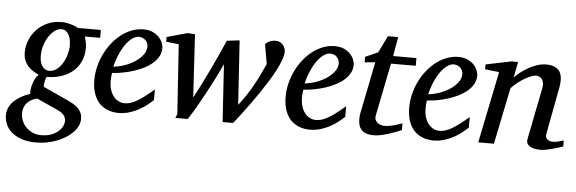

<svg xmlns="http://www.w3.org/2000/svg" viewBox="-82 -743 3406 1136"><g transform="rotate(5 1621.5 -175.0)"><path d="M320.8 87.9Q320.8 69.8 310.1 54.7Q299.3 39.6 270 25.9L145 -30.8Q121.1 -24.9 105.2 -14.6Q89.4 -4.4 80.1 8.5Q70.8 21.5 66.9 36.1Q63 50.8 63 65.9Q63 83 70.3 103.5Q77.6 124 93 141.6Q108.4 159.2 131.8 171.1Q155.3 183.1 187 183.1Q223.1 183.1 248.5 172.9Q273.9 162.6 290 147.9Q306.2 133.3 313.5 116.9Q320.8 100.6 320.8 87.9ZM310.1 -358.9Q310.1 -377.4 306.6 -394.3Q303.2 -411.1 296.1 -424.1Q289.1 -437 278.1 -444.6Q267.1 -452.1 252 -452.1Q233.9 -452.1 214.8 -439Q195.8 -425.8 179.9 -402.8Q164.1 -379.9 154.1 -349.1Q144 -318.4 144 -283.2Q144 -265.1 147.9 -249.8Q151.9 -234.4 159.4 -223.4Q167 -212.4 177.5 -206.3Q188 -200.2 201.2 -200.2Q226.1 -200.2 246.3 -216.1Q266.6 -231.9 280.8 -255.9Q294.9 -279.8 302.5 -307.6Q310.1 -335.4 310.1 -358.9ZM393.1 -420.9Q397.5 -409.7 401.6 -392.1Q405.8 -374.5 405.8 -354Q405.8 -306.2 388.2 -270.5Q370.6 -234.9 340.8 -210.9Q311 -187 271.7 -175Q232.4 -163.1 189 -163.1Q185.5 -155.8 183.1 -147Q180.7 -138.2 179.2 -129.6Q177.7 -121.1 177.2 -114Q176.8 -106.9 178.2 -103L312 -42Q335 -31.7 353.8 -21.2Q372.6 -10.7 386 1.7Q399.4 14.2 406.7 30Q414.1 45.9 414.1 67.9Q414.1 89.4 404.1 109.6Q394 129.9 376.7 147.7Q359.4 165.5 335.2 180.7Q311 195.8 283 206.5Q254.9 217.3 223.9 223.1Q192.9 229 161.1 229Q111.8 229 75.7 216.8Q39.6 204.6 15.9 184.6Q-7.8 164.6 -19.3 138.2Q-30.8 111.8 -30.8 83Q-30.8 57.6 -20.3 36.1Q-9.8 14.6 8.3 -2.4Q26.4 -19.5 50.5 -32.7Q74.7 -45.9 102.1 -55.2Q99.6 -66.9 101.8 -82.8Q104 -98.6 109.1 -115Q114.3 -131.3 122.6 -146.5Q130.9 -161.6 141.1 -171.9Q121.1 -180.7 104 -192.1Q86.9 -203.6 74.5 -218.5Q62 -233.4 54.9 -252.7Q47.9 -272 47.9 -295.9Q47.9 -332.5 61.5 -367.9Q75.2 -403.3 101.3 -431.4Q127.4 -459.5 164.8 -476.8Q202.1 -494.1 250 -494.1Q268.1 -494.1 283.9 -491Q299.8 -487.8 312.7 -483.6Q325.7 -479.5 335.2 -475.1Q344.7 -470.7 349.1 -467.8H484.9V-420.9Z M768.1 -394Q768.1 -403.8 764.2 -413.3Q760.3 -422.9 753.4 -430.2Q746.6 -437.5 736.3 -442.1Q726.1 -446.8 713.9 -446.8Q697.3 -446.8 682.1 -438Q667 -429.2 653.1 -414.6Q639.2 -399.9 627.2 -380.9Q615.2 -361.8 605.7 -340.8Q596.2 -319.8 588.9 -298.3Q581.5 -276.9 577.1 -257.8Q608.9 -260.7 642.8 -272.5Q676.8 -284.2 704.6 -302.5Q732.4 -320.8 750.2 -344.2Q768.1 -367.7 768.1 -394ZM856.9 -393.1Q856.9 -365.7 844.2 -342.8Q831.5 -319.8 809.8 -301.3Q788.1 -282.7 759.5 -268.3Q731 -253.9 699.5 -243.9Q668 -233.9 635.3 -227.8Q602.5 -221.7 572.8 -220.2Q571.3 -210.4 570.1 -196.8Q568.8 -183.1 568.8 -173.8Q568.8 -146.5 575.4 -123.5Q582 -100.6 594.5 -83.7Q606.9 -66.9 624.5 -57.4Q642.1 -47.9 664.1 -47.9Q697.8 -47.9 738.3 -72.3Q778.8 -96.7 834 -145V-82Q819.8 -68.4 799.3 -52Q778.8 -35.6 752.7 -21.2Q726.6 -6.8 695.8 2.7Q665 12.2 630.9 12.2Q615.7 12.2 597.9 9.3Q580.1 6.3 562.5 -1.2Q544.9 -8.8 528.6 -22Q512.2 -35.2 499.8 -55.4Q487.3 -75.7 479.7 -103.8Q472.2 -131.8 472.2 -169.9Q472.2 -209.5 481.7 -248.8Q491.2 -288.1 508.5 -324Q525.9 -359.9 550.3 -390.9Q574.7 -421.9 604 -444.6Q633.3 -467.3 666.7 -480.2Q700.2 -493.2 735.8 -493.2Q770.5 -493.2 793.7 -481.7Q816.9 -470.2 831.1 -454.1Q845.2 -438 851.1 -420.9Q856.9 -403.8 856.9 -393.1Z M1580.1 -435.1Q1580.1 -414.1 1569.3 -384.8Q1558.6 -355.5 1541 -321.5Q1523.4 -287.6 1500.5 -251Q1477.5 -214.4 1453.4 -178.7Q1429.2 -143.1 1405.5 -110.6Q1381.8 -78.1 1362.3 -52.2Q1342.8 -26.4 1329.3 -9.3Q1315.9 7.8 1312 12.2H1250L1228 -329.1Q1206.1 -281.7 1182.1 -234.6Q1158.2 -187.5 1134.3 -143.6Q1110.4 -99.6 1087.2 -59.8Q1064 -20 1043 12.2H969.2L979 -11.2L951.2 -423.8L876 -432.1V-460L997.1 -494.1L1042 -491.2L1064 -117.2Q1083.5 -152.8 1105 -195.8Q1126.5 -238.8 1148.4 -284.4Q1170.4 -330.1 1191.9 -377.2Q1213.4 -424.3 1232.9 -469.2L1308.1 -478L1333 -97.2Q1379.4 -156.7 1414.6 -219.7Q1449.7 -282.7 1480 -352.1L1460 -469.2Q1461.9 -471.2 1466.6 -475.3Q1471.2 -479.5 1479 -483.6Q1486.8 -487.8 1497.1 -491Q1507.3 -494.1 1520 -494.1Q1538.1 -494.1 1549.6 -487.1Q1561 -480 1567.9 -470.5Q1574.7 -460.9 1577.4 -450.9Q1580.1 -440.9 1580.1 -435.1Z M1904.3 -394Q1904.3 -403.8 1900.4 -413.3Q1896.5 -422.9 1889.6 -430.2Q1882.8 -437.5 1872.6 -442.1Q1862.3 -446.8 1850.1 -446.8Q1833.5 -446.8 1818.4 -438Q1803.2 -429.2 1789.3 -414.6Q1775.4 -399.9 1763.4 -380.9Q1751.5 -361.8 1741.9 -340.8Q1732.4 -319.8 1725.1 -298.3Q1717.8 -276.9 1713.4 -257.8Q1745.1 -260.7 1779.1 -272.5Q1813 -284.2 1840.8 -302.5Q1868.7 -320.8 1886.5 -344.2Q1904.3 -367.7 1904.3 -394ZM1993.2 -393.1Q1993.2 -365.7 1980.5 -342.8Q1967.8 -319.8 1946 -301.3Q1924.3 -282.7 1895.8 -268.3Q1867.2 -253.9 1835.7 -243.9Q1804.2 -233.9 1771.5 -227.8Q1738.8 -221.7 1709 -220.2Q1707.5 -210.4 1706.3 -196.8Q1705.1 -183.1 1705.1 -173.8Q1705.1 -146.5 1711.7 -123.5Q1718.3 -100.6 1730.7 -83.7Q1743.2 -66.9 1760.7 -57.4Q1778.3 -47.9 1800.3 -47.9Q1834 -47.9 1874.5 -72.3Q1915 -96.7 1970.2 -145V-82Q1956.1 -68.4 1935.5 -52Q1915 -35.6 1888.9 -21.2Q1862.8 -6.8 1832 2.7Q1801.3 12.2 1767.1 12.2Q1752 12.2 1734.1 9.3Q1716.3 6.3 1698.7 -1.2Q1681.2 -8.8 1664.8 -22Q1648.4 -35.2 1636 -55.4Q1623.5 -75.7 1616 -103.8Q1608.4 -131.8 1608.4 -169.9Q1608.4 -209.5 1617.9 -248.8Q1627.4 -288.1 1644.8 -324Q1662.1 -359.9 1686.5 -390.9Q1710.9 -421.9 1740.2 -444.6Q1769.5 -467.3 1803 -480.2Q1836.4 -493.2 1872.1 -493.2Q1906.7 -493.2 1929.9 -481.7Q1953.1 -470.2 1967.3 -454.1Q1981.4 -438 1987.3 -420.9Q1993.2 -403.8 1993.2 -393.1Z M2212.4 -418.9 2149.4 -105Q2146.5 -91.8 2150.4 -81.3Q2154.3 -70.8 2162.8 -63.7Q2171.4 -56.6 2182.9 -52.7Q2194.3 -48.8 2207 -48.8Q2221.2 -48.8 2236.3 -51.5Q2251.5 -54.2 2265.4 -58.1Q2279.3 -62 2291.3 -66.2Q2303.2 -70.3 2311 -73.2V-33.2Q2304.7 -30.3 2286.6 -22.9Q2268.6 -15.6 2245.1 -7.8Q2221.7 0 2195.8 6.1Q2169.9 12.2 2148.4 12.2Q2121.1 12.2 2103 5.6Q2085 -1 2074.2 -12.5Q2063.5 -23.9 2058.8 -39.8Q2054.2 -55.7 2054.2 -74.2Q2054.2 -84 2054.9 -94.2Q2055.7 -104.5 2058.1 -115.2L2119.1 -418.9L2056.2 -413.1V-445.8L2131.3 -479L2180.2 -579.1H2241.2L2221.2 -464.8H2359.4V-418.9Z M2638.2 -394Q2638.2 -403.8 2634.3 -413.3Q2630.4 -422.9 2623.5 -430.2Q2616.7 -437.5 2606.4 -442.1Q2596.2 -446.8 2584 -446.8Q2567.4 -446.8 2552.2 -438Q2537.1 -429.2 2523.2 -414.6Q2509.3 -399.9 2497.3 -380.9Q2485.4 -361.8 2475.8 -340.8Q2466.3 -319.8 2459 -298.3Q2451.7 -276.9 2447.3 -257.8Q2479 -260.7 2512.9 -272.5Q2546.9 -284.2 2574.7 -302.5Q2602.5 -320.8 2620.4 -344.2Q2638.2 -367.7 2638.2 -394ZM2727.1 -393.1Q2727.1 -365.7 2714.4 -342.8Q2701.7 -319.8 2679.9 -301.3Q2658.2 -282.7 2629.6 -268.3Q2601.1 -253.9 2569.6 -243.9Q2538.1 -233.9 2505.4 -227.8Q2472.7 -221.7 2442.9 -220.2Q2441.4 -210.4 2440.2 -196.8Q2439 -183.1 2439 -173.8Q2439 -146.5 2445.6 -123.5Q2452.1 -100.6 2464.6 -83.7Q2477.1 -66.9 2494.6 -57.4Q2512.2 -47.9 2534.2 -47.9Q2567.9 -47.9 2608.4 -72.3Q2648.9 -96.7 2704.1 -145V-82Q2689.9 -68.4 2669.4 -52Q2648.9 -35.6 2622.8 -21.2Q2596.7 -6.8 2565.9 2.7Q2535.2 12.2 2501 12.2Q2485.8 12.2 2468 9.3Q2450.2 6.3 2432.6 -1.2Q2415 -8.8 2398.7 -22Q2382.3 -35.2 2369.9 -55.4Q2357.4 -75.7 2349.9 -103.8Q2342.3 -131.8 2342.3 -169.9Q2342.3 -209.5 2351.8 -248.8Q2361.3 -288.1 2378.7 -324Q2396 -359.9 2420.4 -390.9Q2444.8 -421.9 2474.1 -444.6Q2503.4 -467.3 2536.9 -480.2Q2570.3 -493.2 2606 -493.2Q2640.6 -493.2 2663.8 -481.7Q2687 -470.2 2701.2 -454.1Q2715.3 -438 2721.2 -420.9Q2727.1 -403.8 2727.1 -393.1Z M3271 -20Q3264.6 -17.6 3248.8 -12.5Q3232.9 -7.3 3213.4 -1.7Q3193.8 3.9 3173.3 8.1Q3152.8 12.2 3137.2 12.2Q3128.4 12.2 3113 10.5Q3097.7 8.8 3083.5 2.7Q3069.3 -3.4 3060.5 -15.1Q3051.8 -26.9 3056.2 -46.9L3117.2 -354Q3120.6 -374 3117.4 -387.2Q3114.3 -400.4 3107.2 -408.4Q3100.1 -416.5 3090.8 -419.7Q3081.5 -422.9 3073.2 -422.9Q3061 -422.9 3043.2 -415.8Q3025.4 -408.7 3005.6 -397Q2985.8 -385.3 2965.8 -369.4Q2945.8 -353.5 2929.2 -335.9L2860.4 0H2767.1L2854 -424.8L2770 -434.1V-462.9L2920.9 -494.1H2960.9L2942.4 -400.9Q2959 -417.5 2980.5 -434.3Q3002 -451.2 3026.4 -464.4Q3050.8 -477.5 3076.9 -485.8Q3103 -494.1 3127.9 -494.1Q3182.6 -494.1 3205.8 -463.9Q3229 -433.6 3217.3 -366.2L3164.1 -84Q3161.6 -69.8 3166.3 -61.5Q3170.9 -53.2 3178.5 -48.8Q3186 -44.4 3194.3 -43.2Q3202.6 -42 3207 -42Q3220.7 -42 3236.8 -45.9Q3252.9 -49.8 3270 -55.2Z"/></g></svg>

Font: Charis SIL APac
Style: Italic
Weight: 400
Italic angle: -11°
Foundry: SIL International
Version: Version 5.000